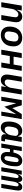

<svg xmlns="http://www.w3.org/2000/svg" viewBox="2110 -2678 580 4841"><g transform="rotate(90 2400.5 -258.0)"><path d="M159.8 0 205.6 -274.5C213.8 -322.1 242.9 -362.6 256.7 -380.3C281.6 -411.9 309.3 -430.4 346.9 -430.4C396.3 -430.4 415.8 -395.2 415.8 -356.9C415.8 -336.3 412.6 -317.1 409.4 -296.9L359.7 0H483L531.2 -287.3C537.6 -327.1 540.5 -353 540.5 -378.9C540.5 -463.8 495.7 -528.1 399.9 -528.1C317.5 -528.1 268.8 -476.6 230.1 -393.5H225.5L245.7 -516H122.5L36.2 0Z M865.1 12.1C1030.9 12.1 1150.2 -110.4 1150.2 -307.5C1150.2 -441.1 1072.8 -528.1 934.7 -528.1C769.2 -528.1 650.2 -405.5 650.2 -208.5C650.2 -74.9 728 12.1 865.1 12.1ZM773.1 -186.1C773.1 -198.2 775.6 -214.5 778.1 -230.8L790.1 -302.9C804 -384.6 851.6 -432.5 926.5 -432.5C987.9 -432.5 1027 -399.1 1027 -329.9C1027 -317.8 1024.9 -301.5 1022 -285.2L1010.3 -213.4C996.4 -131.4 948.9 -83.5 873.9 -83.5C812.1 -83.5 773.1 -116.8 773.1 -186.1Z M1234.7 0H1358L1393.5 -213.8H1592L1556.8 0H1680L1766 -516H1642.8L1608.3 -310.4H1409.4L1443.9 -516H1320.7Z M2154.8 0H2278.1L2364 -516H2240.8L2195 -241.8C2186.8 -193.9 2157.3 -153.4 2143.8 -135.7C2118.6 -104 2091.3 -85.9 2053.3 -85.9C2003.9 -85.9 1984.7 -121.1 1984.7 -159.1C1984.7 -179.7 1987.6 -199.6 1991.1 -219.8L2040.8 -516H1917.6L1869.3 -228.7C1862.9 -188.9 1860.1 -163 1860.1 -137.1C1860.1 -52.6 1904.8 12.1 2000.7 12.1C2083.1 12.1 2131.4 -39.4 2170.1 -122.5H2174.7Z M2418.7 0H2522.4L2567.8 -271L2578.8 -364.3H2586.3L2671.2 -76.7L2852.6 -364.3H2859.7L2839.5 -271L2794 0H2898.1L2983.3 -516H2856.2L2709.9 -283.4H2704.2L2635.3 -516H2503.9Z M3192.5 12.1C3282.7 12.1 3325.3 -43 3364.7 -122.5H3369L3365.8 -101.6C3355.8 -38 3390.6 0 3462 0H3531.6L3547.2 -94.5H3488.3L3558.6 -516H3435L3419.4 -422.2H3413.7C3396.7 -489.7 3356.9 -528.1 3280.2 -528.1C3123.6 -528.1 3044.7 -370 3044.7 -191.1C3044.7 -63.9 3086.6 12.1 3192.5 12.1ZM3169.7 -184.7C3169.7 -201 3171.2 -216.3 3173.7 -230.5L3184.3 -294.4C3198.5 -378.6 3237.2 -429.7 3318.2 -429.7C3384.6 -429.7 3415.1 -395.2 3404.8 -335.2L3389.6 -242.2C3382.1 -197.4 3360.4 -160.2 3341.6 -137.4C3314.6 -104.8 3282 -86.3 3245.4 -86.3C3191.1 -86.3 3169.7 -126.8 3169.7 -184.7Z M3952.8 12.1C4070 12.1 4145.2 -92.3 4166.9 -260.7C4170.8 -293.7 4173.3 -328.5 4173.3 -365.4C4173.3 -473.7 4124.6 -528.1 4033 -528.1C3922.9 -528.1 3855.1 -440.3 3827.1 -307.2H3755.7L3790.5 -516H3684.3L3598.4 0H3704.5L3740.1 -217.3H3815.3C3813.6 -198.9 3812.5 -178.6 3812.5 -150.6C3812.5 -42.3 3861.5 12.1 3952.8 12.1ZM3917.6 -142C3917.6 -165.5 3920.8 -190 3925.4 -219.1L3941.8 -316.1C3957 -409.4 3982.2 -436.1 4022 -436.1C4054.3 -436.1 4068.5 -415.8 4068.5 -373.9C4068.5 -350.5 4065 -326 4060.7 -296.9L4044 -199.9C4028.8 -106.5 4003.9 -79.9 3964.1 -79.9C3931.8 -79.9 3917.6 -100.1 3917.6 -142Z M4299.7 0 4354.4 -327.4C4358 -349.4 4366.8 -376.4 4382.5 -400.6C4398.4 -425.8 4415.8 -435.4 4435.4 -435.4C4457.4 -435.4 4468.8 -421.2 4468.8 -390.3C4468.8 -375.7 4466.6 -358.7 4464.1 -342.7L4406.6 0H4509.2L4562.5 -319.6C4568.2 -353.3 4577.1 -378.6 4591.3 -400.6C4606.9 -425.1 4623.6 -435.4 4644.2 -435.4C4666.5 -435.4 4678.3 -419 4678.3 -390.6C4678.3 -377.5 4676.1 -358.7 4673.3 -342.7L4616.1 0H4718.8L4778.1 -356.9C4782 -381 4784.8 -409.4 4784.8 -431.1C4784.8 -494 4755.3 -528.1 4697.1 -528.1C4634.9 -528.1 4598 -485.8 4572.8 -427.6H4568.2C4574.2 -491.5 4544.7 -528.1 4490.1 -528.1C4435 -528.1 4399.9 -486.5 4376.4 -429H4371.1L4385.7 -516H4283L4197.1 0Z"/></g></svg>

Font: Margiela Mono Italic SmBold It
Style: Regular
Weight: 600
Designer: Mike Abbink, Paul van der Laan, Pieter van Rosmalen
Foundry: Bold Monday
Version: Version 2.003 2021